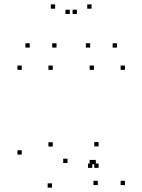

<svg xmlns="http://www.w3.org/2000/svg" viewBox="-20 -848 660 890"><path d="M424.2 -86.7V-106.7H404.2V-86.7ZM433.3 10V-10H413.3V10ZM559.2 10V-10H539.2V10ZM559.2 -524.2V-544.2H539.2V-524.2ZM415.5 -524.2V-544.2H395.5V-524.2ZM415.5 -86.7V-106.7H395.5V-86.7ZM80.8 -131.5V-151.5H60.8V-131.5ZM220.9 21.9V1.9H200.9V21.9ZM407.8 -69.9V-89.9H387.8V-69.9ZM437 -69.9V-89.9H417V-69.9ZM437 -169.4V-189.4H417V-169.4ZM293 -92.3V-112.3H273V-92.3ZM224.5 -168.6V-188.6H204.5V-168.6ZM224.5 -524.2V-544.2H204.5V-524.2ZM80.8 -524.2V-544.2H60.8V-524.2ZM242 -627.4V-647.4H222V-627.4ZM336.5 -783.1V-803.1H316.5V-783.1ZM303.5 -783.1V-803.1H283.5V-783.1ZM398 -627.4V-647.4H378V-627.4ZM522.2 -627.4V-647.4H502.2V-627.4ZM404.4 -807.7V-827.7H384.4V-807.7ZM235.6 -807.7V-827.7H215.6V-807.7ZM117.8 -627.4V-647.4H97.8V-627.4Z"/></svg>

Font: Monaspace Neon Dots Var
Style: Regular
Weight: 400
Designer: Riley Cran and the Lettermatic Team
Version: Version 1.100 (Monaspace Neon Dots)